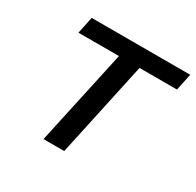

<svg xmlns="http://www.w3.org/2000/svg" viewBox="-144 -818 998 979"><g transform="rotate(30 354.5 -329.0)"><path d="M225 0 368 -658H489L347 0ZM108 -559 129 -658H709L688 -559Z"/></g></svg>

Font: Ysabeau Office
Style: Bold Italic
Weight: 700
Italic angle: -12°
Designer: Christian Thalmann (Catharsis Fonts)
Version: Version 2.001;gftools[0.9.30]; featfreeze: tnum,lnum,ss02